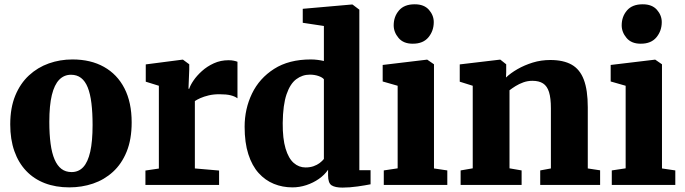

<svg xmlns="http://www.w3.org/2000/svg" viewBox="-20 -840 3111 872"><path d="M26.5 -275Q26.5 -350 49.2 -405.5Q72 -461 111.5 -497.5Q151 -534 201.8 -552Q252.5 -570 309 -570Q392 -570 452.2 -536.2Q512.5 -502.5 545.2 -438.8Q578 -375 578 -284Q578 -207 555.2 -151.2Q532.5 -95.5 493 -59.5Q453.5 -23.5 402.5 -6.2Q351.5 11 295 11Q233 11 183.5 -8Q134 -27 99 -63.8Q64 -100.5 45.2 -153.8Q26.5 -207 26.5 -275ZM305 -58.5Q337 -58.5 358 -81Q379 -103.5 389.8 -150.8Q400.5 -198 400.5 -272Q400.5 -328.5 395.2 -371.2Q390 -414 378.5 -442.8Q367 -471.5 348.2 -486Q329.5 -500.5 302.5 -500.5Q271 -500.5 249 -478Q227 -455.5 215.5 -408.5Q204 -361.5 204 -287Q204 -230 209.8 -187.2Q215.5 -144.5 227.8 -116Q240 -87.5 259 -73Q278 -58.5 305 -58.5Z M640.5 0V-65.5L701.5 -74.5V-450.5L642 -469V-547.5L808 -569H811L839.5 -548V-524L836 -437H839.5Q844 -452.5 858.8 -474.2Q873.5 -496 897 -517.2Q920.5 -538.5 951.2 -552.5Q982 -566.5 1018 -566.5Q1032 -566.5 1042.2 -564.2Q1052.5 -562 1058.5 -559.5V-393.5Q1046.5 -402.5 1027.5 -407.2Q1008.5 -412 976 -412Q949.5 -412 927.8 -406.8Q906 -401.5 890.2 -394.5Q874.5 -387.5 865 -381V-75L975 -65.5V0Z M1308 11Q1263 11 1223.8 -5Q1184.5 -21 1154.5 -54.2Q1124.5 -87.5 1107.8 -139.8Q1091 -192 1091 -264.5Q1091 -345.5 1124.5 -415Q1158 -484.5 1225 -527.2Q1292 -570 1391.5 -570Q1407.5 -570 1422.8 -568Q1438 -566 1451 -563V-722L1355 -736.5V-800L1577 -819.5H1581L1612 -796V-67H1663V-3Q1640.5 1.5 1604 6.8Q1567.5 12 1535.5 12Q1502.5 12 1486.2 1.8Q1470 -8.5 1470 -43.5V-69Q1454 -45.5 1428.2 -27.5Q1402.5 -9.5 1371.2 0.8Q1340 11 1308 11ZM1367.5 -79.5Q1388 -79.5 1404.2 -85.2Q1420.5 -91 1432.2 -100Q1444 -109 1451 -118V-480Q1444.5 -488.5 1426.5 -494.8Q1408.5 -501 1387 -501Q1353.5 -501 1325.8 -480.5Q1298 -460 1281.5 -412Q1265 -364 1264 -281.5Q1263.5 -210 1277 -165.2Q1290.5 -120.5 1314 -100Q1337.5 -79.5 1367.5 -79.5Z M1723 0V-66L1786 -75.5V-450.5L1718 -470V-545L1918.5 -569H1920.5L1951 -548V-75L2011.5 -66V0ZM1854 -641.5Q1812 -641.5 1790 -667.8Q1768 -694 1768 -725Q1768 -764.5 1792 -792.5Q1816 -820.5 1863 -820.5H1864Q1906 -820.5 1928 -795.5Q1950 -770.5 1950 -739.5Q1950 -700 1926 -670.8Q1902 -641.5 1855 -641.5Z M2127 -75.5V-450.5L2068 -469V-547.5L2249.5 -569H2252.5L2279 -548V-511.5L2278 -488Q2299 -508 2330.2 -526Q2361.5 -544 2399.5 -555.8Q2437.5 -567.5 2479.5 -567.5Q2538.5 -567.5 2576 -546.5Q2613.5 -525.5 2631.5 -478.2Q2649.5 -431 2649.5 -352.5V-75L2705.5 -66.5V0H2433.5V-66L2482 -75V-348Q2482 -394.5 2473.5 -421.8Q2465 -449 2446.5 -461Q2428 -473 2398 -473Q2376.5 -473 2357 -466Q2337.5 -459 2321.5 -449Q2305.5 -439 2294 -430V-75.5L2349 -66V0H2072V-66Z M2758.5 0V-66L2821.5 -75.5V-450.5L2753.5 -470V-545L2954 -569H2956L2986.5 -548V-75L3047 -66V0ZM2889.5 -641.5Q2847.5 -641.5 2825.5 -667.8Q2803.5 -694 2803.5 -725Q2803.5 -764.5 2827.5 -792.5Q2851.5 -820.5 2898.5 -820.5H2899.5Q2941.5 -820.5 2963.5 -795.5Q2985.5 -770.5 2985.5 -739.5Q2985.5 -700 2961.5 -670.8Q2937.5 -641.5 2890.5 -641.5Z"/></svg>

Font: Merriweather Light 18pt Black
Style: Regular
Weight: 900
Version: Version 2.100